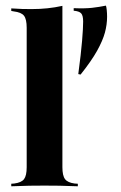

<svg xmlns="http://www.w3.org/2000/svg" viewBox="-20 -652 425 672"><path d="M262.1 -391.1 254 -392.7Q263.7 -465.3 267.3 -509.3Q271 -553.2 271 -576.6Q271 -597.6 264.1 -605.2Q257.3 -612.9 237.9 -614.5V-623.4Q277.4 -621.8 302 -624.6Q326.6 -627.4 350.8 -632.3Q352.4 -628.2 353.6 -616.9Q354.8 -605.6 354.8 -593.5Q354.8 -566.1 347.2 -537.9Q339.5 -509.7 319.8 -474.2Q300 -438.7 262.1 -391.1ZM135.5 -2.4Q109.7 -2.4 83.1 -2Q56.5 -1.6 19.4 0V-8.9L29.8 -9.7Q54.8 -12.9 64.1 -25Q73.4 -37.1 73.4 -66.9V-208.9H198.4V-66.9Q198.4 -37.1 207.7 -25Q216.9 -12.9 241.1 -9.7L252.4 -8.9V0Q214.5 -1.6 188.3 -2Q162.1 -2.4 135.5 -2.4ZM73.4 -208.9V-554.8Q73.4 -584.7 64.1 -596.8Q54.8 -608.9 28.2 -612.1L19.4 -613.7V-622.6Q41.1 -621 57.7 -620.6Q74.2 -620.2 90.3 -620.2Q119.4 -620.2 146 -623Q172.6 -625.8 198.4 -631.5V-622.6V-208.9Z"/></svg>

Font: Playfair 144pt SemiCondensed ExtraBold
Style: Regular
Weight: 800
Width: 4
Designer: Claus Eggers Sørensen
Foundry: Claus Eggers Sørensen
Version: Version 2.203